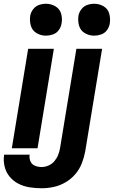

<svg xmlns="http://www.w3.org/2000/svg" viewBox="-28 -790 624 1023"><path d="M474 -600Q492 -600 511 -606.5Q530 -613 542 -629.5Q554 -646 557 -665Q561 -692 554 -717.5Q547 -743 524 -756.5Q501 -770 474 -770Q455 -770 436.5 -763.5Q418 -757 405.5 -740.5Q393 -724 390 -706Q386 -678 393.5 -652.5Q401 -627 424 -613.5Q447 -600 474 -600ZM217 -600Q235 -600 254 -606.5Q273 -613 285 -629.5Q297 -646 300 -665Q305 -692 297.5 -717.5Q290 -743 267 -756.5Q244 -770 217 -770Q198 -770 179.5 -763.5Q161 -757 148.5 -740.5Q136 -724 133 -706Q129 -678 136.5 -652.5Q144 -627 167 -613.5Q190 -600 217 -600ZM194 213Q226 213 258.5 206Q291 199 321 181.5Q351 164 373.5 137.5Q396 111 408 80Q420 49 426 17L516 -530H379L292 -1Q289 17 282 35Q275 53 262 68.5Q249 84 230.5 92Q212 100 194 100Q175 100 158 93Q141 86 134 69Q127 52 130 34H-6Q-11 66 -3.5 97Q4 128 23.5 151.5Q43 175 70.5 189Q98 203 129.5 208Q161 213 194 213ZM35 0H172L259 -530H122Z"/></svg>

Font: Iosevka Sparkle Extrabold
Style: Italic
Weight: 800
Italic angle: -9°
Designer: Belleve Invis
Foundry: Belleve Invis
Version: Version 4.5.0; ttfautohint (v1.8.3)